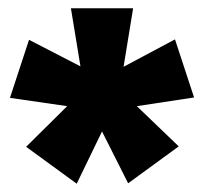

<svg xmlns="http://www.w3.org/2000/svg" viewBox="-20 -763 492 463"><path d="M448 -528 402 -668 278 -602 301 -743H151L174 -603L50 -667L4 -527L142 -507L43 -409L165 -320L226 -446L289 -321L411 -410L310 -507Z"/></svg>

Font: Fira Sans ExtraBold
Style: Regular
Weight: 800
Designer: bBox Type GmbH & Carrois Corporate GbR & Edenspiekermann AG
Foundry: bBox Type GmbH & Carrois Corporate GbR & Edenspiekermann AG
Version: Version 4.300;PS 004.300;hotconv 1.0.88;makeotf.lib2.5.64775